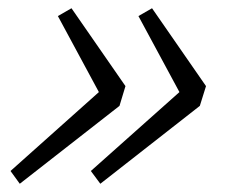

<svg xmlns="http://www.w3.org/2000/svg" viewBox="-20 -494 569 466"><path d="M270 -237 28 -48 5.5 -79 220 -270.5 120.5 -455 153.5 -474 284.5 -285ZM465 -237 223.5 -48 200.5 -79 415.5 -270.5 316 -455 349 -474 480 -285Z"/></svg>

Font: Newsreader Caption Light
Style: Italic
Weight: 300
Italic angle: -17°
Designer: Hugues Gentile
Foundry: Production Type
Version: Version 1.001